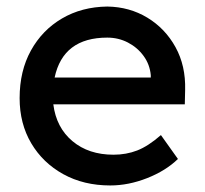

<svg xmlns="http://www.w3.org/2000/svg" viewBox="-20 -557 626 587"><path d="M317 10Q236 10 173.5 -24.5Q111 -59 75.5 -119Q40 -179 40 -257Q40 -340 74.5 -402.5Q109 -465 169.5 -500.5Q230 -536 308 -537Q376 -536 430.5 -503Q485 -470 516.5 -413Q548 -356 546 -282L545 -238H143Q152 -167 201.5 -125.5Q251 -84 327 -84Q366 -84 399.5 -97Q433 -110 472 -144L524 -71Q487 -35 430 -12.5Q373 10 317 10ZM308 -442Q173 -442 147 -320H441V-327Q438 -360 419 -386Q400 -412 371 -427Q342 -442 308 -442Z"/></svg>

Font: Lexend Deca
Style: Regular
Weight: 400
Designer: Bonnie Shaver-Troup, Thomas Jockin
Foundry: Lexend
Version: Version 1.008; ttfautohint (v1.8.4.7-5d5b)